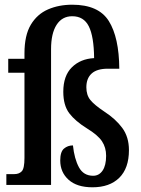

<svg xmlns="http://www.w3.org/2000/svg" viewBox="-20 -786 601 816"><path d="M373 10Q307 10 271.5 -22Q236 -54 236 -104Q236 -141 252 -154.5Q268 -168 290 -168Q296 -111 315.5 -75Q335 -39 376 -39Q401 -39 416 -61Q431 -83 431 -124Q431 -159 413.5 -185.5Q396 -212 350 -240Q300 -271 274.5 -304.5Q249 -338 249 -396Q249 -464 285.5 -500Q322 -536 380 -539Q379 -631 357.5 -674Q336 -717 287 -717Q244 -717 220.5 -680.5Q197 -644 197 -577V0H7V-46H41Q61 -46 72.5 -58Q84 -70 84 -115V-477H15V-536H84V-559Q84 -636 111 -681Q138 -726 184 -746Q230 -766 287 -766Q399 -766 442.5 -696.5Q486 -627 487 -494H438Q392 -494 369.5 -473.5Q347 -453 347 -415Q347 -382 364 -361Q381 -340 423 -312Q471 -281 499.5 -242.5Q528 -204 528 -148Q528 -71 487 -30.5Q446 10 373 10Z"/></svg>

Font: Noto Serif Georgian ExtraCondensed SemiBold
Style: Regular
Weight: 600
Width: 2
Designer: Monotype Design Team, Akaki Razmadze
Foundry: Google LLC
Version: Version 2.003; ttfautohint (v1.8.4.7-5d5b)